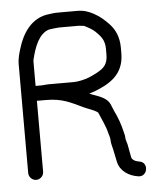

<svg xmlns="http://www.w3.org/2000/svg" viewBox="-51 -691 658 783"><g transform="rotate(-5 278.0 -299.0)"><path d="M68 25.5C84.5 25.5 98.5 11.5 98.5 -5V-295.5H136C202.8 -295.5 236.2 -276 283.4 -253.8C304.8 -243.8 330.6 -236.7 343.4 -225.8C354.9 -197.6 369.6 -170.2 376.8 -140.1C379.6 -128.6 383.5 -120 383.5 -113C383.5 -104.5 384.7 -96.1 386.9 -87.7C392.1 -68.9 396.5 -43.3 401.8 -19.3C410.4 19.5 445.6 41.9 484.2 47.4C522.9 52.9 532 -7.5 492.7 -12.4C475.7 -14.8 463 -23.2 461.3 -33.1C458.7 -49.1 454.9 -68 451.3 -86.5C449.5 -95.2 444.5 -105.8 444.5 -114C444.5 -122.6 442.6 -129.4 440.1 -138.2C433 -169.7 422.5 -198.9 409.2 -225.6C405.1 -233.8 401.3 -246.3 396.2 -256.6C379.9 -289.2 335.8 -294.9 313.9 -306.4C320.7 -308.3 330.7 -311.3 338.5 -314.3C397 -337.5 458.5 -370.2 458.5 -459V-482C458.5 -524.6 444 -556.4 421.1 -580.6C404.4 -598.2 385.4 -615.6 360 -629C342.8 -638.1 322.7 -646.5 295 -646.5H216C208.9 -646.5 202.2 -646.2 195.5 -645.4L179.6 -643.4C105 -636 67.6 -573.2 50 -514.6C44.6 -496.7 37.5 -475.5 37.5 -449V-5C37.5 11.5 51.5 25.5 68 25.5ZM238 -358.5H151C139.3 -358.5 130.6 -356.5 124 -356.5H98.5V-449C98.5 -454.3 98.2 -459 99.3 -463.7C111.5 -514.6 130.9 -567.7 172.6 -580.7L185.6 -582.6L203.6 -584.6C208 -585.1 212.1 -585.5 217 -585.5H295C298.4 -585.5 311.4 -584.1 316.8 -583.1C332.1 -575.5 350.8 -565.6 361.2 -555.2C381 -535.3 397.5 -519.3 397.5 -482V-459C397.5 -418.5 380.4 -403.5 352.2 -388.1L332.4 -378.2C315.5 -369.7 293.1 -362.6 268.9 -359.5C260 -358.4 247.2 -358.5 238 -358.5Z"/></g></svg>

Font: CiSf OpenHand
Style: Bd
Weight: 400
Foundry: Cannot Into Space Fonts
Version: Version 0.7892